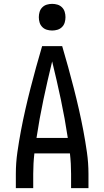

<svg xmlns="http://www.w3.org/2000/svg" viewBox="-20 -974 540 994"><path d="M62 0V-74Q62 -130 70 -186Q78 -242 88.5 -297.5Q99 -353 111.5 -408Q124 -463 138 -517.5Q152 -572 167 -626.5Q182 -681 198 -735H302Q318 -681 333 -626.5Q348 -572 362 -517.5Q376 -463 388.5 -408Q401 -353 411.5 -297.5Q422 -242 430 -186Q438 -130 438 -74V0H348V-74Q348 -100 346.5 -127Q345 -154 342 -180H158Q155 -154 153.5 -127Q152 -100 152 -74V0ZM331 -260Q316 -360 295 -459Q274 -558 250 -656Q226 -558 205 -459Q184 -360 169 -260ZM250 -816Q236 -816 222.5 -820Q209 -824 199 -834Q189 -844 185 -857.5Q181 -871 181 -885Q181 -899 185 -912.5Q189 -926 199 -936Q209 -946 222.5 -950Q236 -954 250 -954Q264 -954 277.5 -950Q291 -946 301 -936Q311 -926 315 -912.5Q319 -899 319 -885Q319 -871 315 -857.5Q311 -844 301 -834Q291 -824 277.5 -820Q264 -816 250 -816Z"/></svg>

Font: Iosevka Term Curly Medium
Style: Regular
Weight: 500
Designer: Belleve Invis
Foundry: Belleve Invis
Version: Version 32.3.0